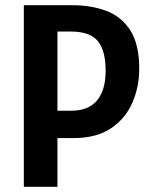

<svg xmlns="http://www.w3.org/2000/svg" viewBox="-20 -717 577 737"><path d="M71.5 0V-697H258.5Q329.5 -697 387.5 -675.5Q445.5 -654 480 -600.8Q514.5 -547.5 514.5 -453Q514.5 -384.5 488.5 -323.8Q462.5 -263 406.8 -225Q351 -187 262.5 -187H200.5V0ZM250.5 -596H200.5V-292H253.5Q319.5 -292 352.5 -331.5Q385.5 -371 385.5 -446Q385.5 -522.5 355.5 -559.2Q325.5 -596 250.5 -596Z"/></svg>

Font: Alatsi
Style: Regular
Weight: 400
Designer: Spyros Zevelakis, Eben Sorkin
Foundry: www.sorkintype.com
Version: Version 1.008; ttfautohint (v1.8.4.7-5d5b)